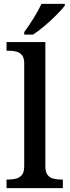

<svg xmlns="http://www.w3.org/2000/svg" viewBox="-20 -979 362 999"><path d="M14 0V-45H27Q47 -45 65 -50Q83 -55 94.5 -69.5Q106 -84 106 -115V-649Q106 -678 94.5 -692Q83 -706 65 -710.5Q47 -715 27 -715H14V-760H216V-115Q216 -84 227 -69.5Q238 -55 256 -50Q274 -45 295 -45H307V0ZM106 -812Q128 -841 154 -883Q180 -925 196 -959H317V-949Q304 -932 275.5 -903Q247 -874 213.5 -845.5Q180 -817 152 -799H106Z"/></svg>

Font: Noto Serif Hentaigana Medium
Style: Regular
Weight: 500
Designer: Kazuhiro Yamada
Foundry: nipponia
Version: Version 1.000; ttfautohint (v1.8.4.7-5d5b)